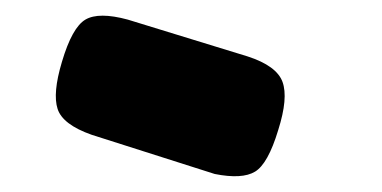

<svg xmlns="http://www.w3.org/2000/svg" viewBox="-20 -747 488 245"><path d="M254 -525 97 -575Q60 -588 53.5 -608Q47 -628 59 -668Q72 -712 89 -722Q106 -732 143 -722L296 -675Q333 -663 340.5 -642.5Q348 -622 335 -581Q322 -538 305.5 -528Q289 -518 254 -525Z"/></svg>

Font: Fredoka Light
Style: Regular
Weight: 300
Designer: Ben Nathan
Foundry: Milena B. Brandão, Ben Nathan
Version: Version 2.001